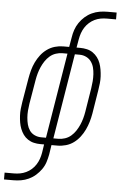

<svg xmlns="http://www.w3.org/2000/svg" viewBox="-89 -778 651 1036"><g transform="rotate(5 236.5 -260.0)"><path d="M-27 215V178H23Q40 178 56.5 175Q73 172 89 164.5Q105 157 118.5 145Q132 133 141.5 118Q151 103 156.5 87Q162 71 165 54L172 8H152Q134 8 116.5 4Q99 0 84 -10Q69 -20 59 -34Q49 -48 42.5 -64.5Q36 -81 33 -99Q30 -117 29 -135.5Q28 -154 30 -173Q32 -192 35 -210L57 -340Q61 -363 67 -385Q73 -407 83 -428Q93 -449 107.5 -468Q122 -487 141.5 -501Q161 -515 183.5 -521.5Q206 -528 228 -528H261L270 -580Q273 -601 280 -621.5Q287 -642 299.5 -660.5Q312 -679 329 -694Q346 -709 366.5 -718.5Q387 -728 408 -731.5Q429 -735 450 -735H500V-698H450Q433 -698 416.5 -695Q400 -692 384.5 -684.5Q369 -677 355.5 -665Q342 -653 332.5 -638Q323 -623 317.5 -607Q312 -591 309 -574L301 -528H321Q339 -528 357 -524Q375 -520 389.5 -510Q404 -500 414.5 -486Q425 -472 431 -455.5Q437 -439 440 -421Q443 -403 444 -384.5Q445 -366 443 -347Q441 -328 438 -310L417 -180Q413 -157 406.5 -135Q400 -113 390 -92Q380 -71 365.5 -52Q351 -33 332 -19Q313 -5 290 1.5Q267 8 245 8H212L204 60Q200 81 193.5 101.5Q187 122 174 140.5Q161 159 144 174Q127 189 106.5 198.5Q86 208 65 211.5Q44 215 23 215ZM153 -29H179L255 -491H228Q210 -491 192 -485Q174 -479 159.5 -466.5Q145 -454 134.5 -438Q124 -422 116.5 -405Q109 -388 104 -370Q99 -352 96 -334L74 -204Q71 -185 69.5 -166Q68 -147 69.5 -128Q71 -109 75.5 -91.5Q80 -74 90 -59.5Q100 -45 117 -37Q134 -29 153 -29ZM219 -29H246Q264 -29 282 -35Q300 -41 314.5 -53.5Q329 -66 339.5 -82Q350 -98 357.5 -115Q365 -132 370 -150Q375 -168 378 -186L399 -316Q402 -335 403.5 -354Q405 -373 404 -392Q403 -411 398.5 -428.5Q394 -446 383.5 -460.5Q373 -475 356.5 -483Q340 -491 321 -491H295Z"/></g></svg>

Font: Iosevka SS18 Extralight
Style: Italic
Weight: 200
Italic angle: -9°
Monospace: yes
Designer: Belleve Invis
Foundry: Belleve Invis
Version: Version 25.1.1; ttfautohint (v1.8.4)